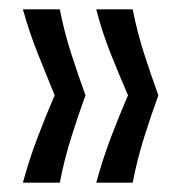

<svg xmlns="http://www.w3.org/2000/svg" viewBox="-20 -470 385 411"><path d="M264 -79H186Q200 -130 217.5 -176Q235 -222 254 -266Q235 -310 217 -355Q199 -400 186 -450H264Q274 -400 288.5 -355Q303 -310 319 -266Q303 -222 288.5 -176Q274 -130 264 -79ZM108 -79H29Q43 -130 60.5 -176Q78 -222 97 -266Q79 -310 61 -355Q43 -400 29 -450H108Q118 -400 132.5 -355Q147 -310 163 -266Q147 -222 132.5 -176Q118 -130 108 -79Z"/></svg>

Font: Bricolage Grotesque Condensed Light
Style: Regular
Weight: 300
Width: 3
Designer: Mathieu Triay
Foundry: Atelier Triay
Version: Version 1.000;gftools[0.9.30]